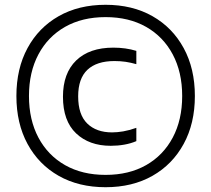

<svg xmlns="http://www.w3.org/2000/svg" viewBox="-20 -771 882 802"><path d="M421 11Q309 11 225.2 -36.5Q141.5 -84 95 -169.8Q48.5 -255.5 48.5 -370Q48.5 -484.5 95 -570.2Q141.5 -656 225.2 -703.5Q309 -751 421 -751Q533 -751 616.8 -703.5Q700.5 -656 747.2 -570.2Q794 -484.5 794 -370Q794 -255.5 747.2 -169.8Q700.5 -84 616.8 -36.5Q533 11 421 11ZM421 -40.5Q518.5 -40.5 590.2 -81.2Q662 -122 701.5 -196.2Q741 -270.5 741 -370Q741 -469.5 701.5 -543.8Q662 -618 590.2 -658.8Q518.5 -699.5 421 -699.5Q323.5 -699.5 251.8 -658.8Q180 -618 140.5 -543.8Q101 -469.5 101 -370Q101 -270.5 140.5 -196.2Q180 -122 251.8 -81.2Q323.5 -40.5 421 -40.5ZM442.5 -162Q352.5 -162 297.8 -214Q243 -266 243 -367Q243 -465 298.2 -518.5Q353.5 -572 453.5 -572Q505.5 -572 549.5 -558.5V-503Q526.5 -509.5 504.8 -512.8Q483 -516 458 -516Q384 -516 345.2 -479.5Q306.5 -443 306.5 -368.5Q306.5 -292 344.5 -255Q382.5 -218 448 -218Q469.5 -218 494.5 -222.2Q519.5 -226.5 549.5 -237V-181.5Q526 -171.5 499 -166.8Q472 -162 442.5 -162Z"/></svg>

Font: Encode Sans Semi Condensed
Style: Regular
Weight: 400
Width: 4
Designer: Multiple Designers
Foundry: Impallari Type
Version: Version 3.000; ttfautohint (v1.8.3) -l 8 -r 50 -G 200 -x 14 